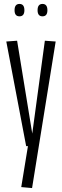

<svg xmlns="http://www.w3.org/2000/svg" viewBox="-20 -743 316 976"><path d="M88 208 122 0H113L12 -532L67 -536L144 -64L208 -536L263 -532L143 213ZM196 -660Q171 -660 171 -691Q171 -723 196 -723Q221 -723 221 -691Q221 -660 196 -660ZM79 -660Q54 -660 54 -691Q54 -723 79 -723Q104 -723 104 -691Q104 -660 79 -660Z"/></svg>

Font: Georama Extra Condensed Light
Style: Regular
Weight: 300
Width: 2
Designer: Jean-Baptiste Levee
Foundry: Production Type
Version: Version 1.000